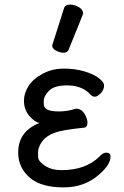

<svg xmlns="http://www.w3.org/2000/svg" viewBox="-20 -790 540 834"><path d="M256 24Q161 24 112 -16Q59 -60 59 -127Q59 -220 152 -256Q131 -259 107.5 -286.5Q84 -314 84 -353Q84 -384 103.5 -415.5Q123 -447 165 -469.5Q207 -492 257 -492Q306 -492 346.5 -480Q387 -468 409.5 -450.5Q432 -433 432 -419Q432 -399 417 -384.5Q402 -370 393 -370Q383 -370 377 -375.5Q371 -381 366 -386Q332 -419 271 -419Q216 -419 193 -396Q170 -373 170 -350Q170 -348 170.5 -335Q171 -322 185.5 -314Q200 -306 237 -306Q273 -306 310 -318Q333 -318 346.5 -296.5Q360 -275 360 -257Q360 -236 342 -235Q251 -226 216 -213Q181 -200 163 -175.5Q145 -151 145 -125Q145 -122 146 -105.5Q147 -89 175.5 -70Q204 -51 247 -51Q353 -51 412 -110Q427 -127 442 -127Q460 -127 460 -109Q460 -76 414 -35Q350 24 256 24ZM256 -561Q240 -561 223.5 -570Q207 -579 207 -590Q207 -598 209 -600L258 -754Q262 -770 285 -770Q304 -770 322.5 -759Q341 -748 341 -732Q341 -728 278 -574Q273 -561 256 -561Z"/></svg>

Font: LXGW WenKai Mono Medium
Style: Regular
Weight: 500
Monospace: yes
Designer: LXGW / Fontworks Inc.
Foundry: LXGW / Fontworks Inc.
Version: Version 1.520; June 14, 2025